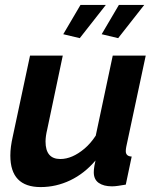

<svg xmlns="http://www.w3.org/2000/svg" viewBox="-20 -750 635 780"><path d="M145 10Q22 10 22 -118Q22 -136 24.5 -155Q27 -174 32 -196L102 -524H235L172 -225Q165 -196 165 -175Q165 -104 225 -104Q249 -104 273.5 -114.5Q298 -125 323 -146Q348 -167 369 -199L438 -524H572L493 -154Q492 -149 491.5 -144.5Q491 -140 491 -136Q491 -115 515 -114L491 0Q473 3 459.5 5Q446 7 435 7Q401 7 381 -7Q361 -21 361 -50Q361 -55 361.5 -61Q362 -67 363.5 -76.5Q365 -86 368 -98Q323 -45 265.5 -17.5Q208 10 145 10ZM304 -595 237 -611 307 -730H410ZM460 -595 393 -611 463 -730H566Z"/></svg>

Font: Raleway Thin
Style: Bold Italic
Weight: 700
Italic angle: -12°
Version: Version 4.026